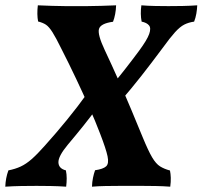

<svg xmlns="http://www.w3.org/2000/svg" viewBox="-44 -699 762 722"><path d="M301.9 3Q302.4 -14.8 305.7 -30.5Q309 -46.2 313.5 -58.8Q343.9 -63.2 355.1 -73.5Q366.3 -83.8 360.4 -111.6Q354.5 -139.3 332.9 -195.3Q315.2 -241.7 292.1 -294.1Q269 -346.4 242.3 -402.7Q215.7 -459 186.8 -515.6Q166 -557.9 153.2 -578Q140.4 -598.2 128.9 -606Q117.3 -613.7 99.3 -618.2Q96.8 -630.8 96.5 -646.7Q96.3 -662.7 98.3 -679Q124.8 -678 151.6 -677Q178.4 -676 201.5 -676Q224.5 -676 240.4 -676Q259.4 -676 283.9 -676Q308.4 -676 336.4 -677Q364.5 -678 392.6 -679Q392.1 -661.7 389 -645.7Q386 -629.8 381 -617.2Q334.2 -610.8 328.2 -590.1Q322.3 -569.4 349.8 -510.9Q376.1 -455.2 401.5 -397.9Q426.9 -340.6 450 -285.7Q473.1 -230.8 492.3 -183.5Q513.4 -132.2 527.9 -107.6Q542.5 -82.9 557.8 -73.4Q573.1 -63.8 595.2 -57.8Q597.7 -45.7 598.2 -30.5Q598.7 -15.2 596.2 3Q569.3 1 542.2 0.5Q515.2 0 492.1 0Q469.1 0 452.2 0Q432.8 0 406.3 0Q379.9 0 352.9 0.5Q325.8 1 301.9 3ZM-24.1 3Q-23 -29.4 -12.4 -58.3Q13.4 -63.3 33.8 -72.8Q54.2 -82.3 75.2 -100.7Q96.1 -119.1 123.9 -150.4Q167.4 -198.8 208.4 -249.1Q249.3 -299.3 282 -345L323.8 -297.4Q299.1 -262.7 270.6 -227.3Q242.2 -191.9 210.7 -154.5Q174.8 -111.2 175.7 -88.2Q176.5 -65.2 203.8 -58.3Q206.8 -43.6 206.8 -28.4Q206.8 -13.2 204.8 3Q176.4 1 146.9 0.5Q117.4 0 93.5 0Q65 0 35.5 0.5Q6 1 -24.1 3ZM411.3 -321.1 365.5 -364.7Q392.9 -396 423 -434.6Q453.2 -473.2 478.7 -507.6Q509.2 -549 517 -571.2Q524.8 -593.4 516.3 -603.6Q507.9 -613.8 488.6 -617.7Q483 -646 487.6 -679Q512.1 -677 539.9 -676.5Q567.8 -676 589.3 -676Q615.4 -676 642.2 -676.5Q669 -677 697.7 -679Q697.1 -664.3 694.4 -648.1Q691.6 -631.9 686 -617.7Q665 -614.7 648.9 -606.5Q632.8 -598.3 614.3 -578Q595.9 -557.7 567.6 -518.6Q524.2 -460.2 486.7 -412.5Q449.2 -364.9 411.3 -321.1Z"/></svg>

Font: Vollkorn
Style: Italic
Weight: 400
Italic angle: -11°
Designer: Friedrich Althausen
Foundry: Friedrich Althausen
Version: Version 5.001